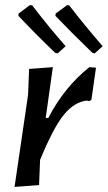

<svg xmlns="http://www.w3.org/2000/svg" viewBox="-20 -728 422 752"><path d="M351 -519 342 -521Q254 -606 197 -666L198 -675L243 -708L251 -707Q307 -634 382 -547ZM206 -519 196 -521Q118 -596 52 -666L53 -675L97 -708L106 -707Q173 -620 237 -547ZM187 -465 159 -266H169Q232 -387 330 -465L356 -463L338 -337L330 -332L319 -334Q271 -328 230.5 -279Q190 -230 137 -102L133 -3L37 4L90 -357L94 -458Z"/></svg>

Font: Alegreya Sans Medium
Style: Italic
Weight: 500
Italic angle: -7°
Designer: Juan Pablo del Peral
Foundry: Huerta Tipografica
Version: Version 2.007